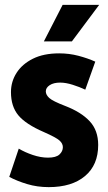

<svg xmlns="http://www.w3.org/2000/svg" viewBox="-20 -756 444 788"><path d="M18 -30 57 -146Q82 -131 114.5 -120Q147 -109 177 -109Q210 -109 224 -122Q238 -135 238 -152Q238 -167 224 -179.5Q210 -192 160 -214Q86 -246 55.5 -282.5Q25 -319 25 -378Q25 -421 48 -457Q71 -493 115 -515Q159 -537 223 -537Q264 -537 302 -527Q340 -517 371 -503L330 -388Q307 -399 278.5 -408Q250 -417 227 -417Q200 -417 184 -406.5Q168 -396 168 -381Q168 -367 182 -354Q196 -341 248 -321Q313 -296 348 -258.5Q383 -221 383 -161Q383 -79 329 -33.5Q275 12 180 12Q133 12 91.5 -0.5Q50 -13 18 -30ZM160 -586 237 -736H387L275 -586Z"/></svg>

Font: Radio Canada Condensed
Style: Bold
Weight: 700
Width: 3
Designer: Charles Daoud, Etienne Aubert Bonn, Alexandre Saumier Demers, Jacques Le Bailly
Foundry: Radio-Canada
Version: Version 2.104; ttfautohint (v1.8.4.7-5d5b);gftools[0.9.28.de